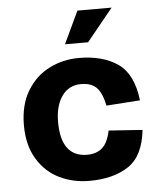

<svg xmlns="http://www.w3.org/2000/svg" viewBox="-53 -766 693 828"><g transform="rotate(-5 294.0 -352.0)"><path d="M40 -247Q40 -335 76.5 -395.5Q113 -456 172.5 -486Q232 -516 301 -516Q405 -516 470 -470.5Q535 -425 548 -311L402 -301Q391 -356 368 -379.5Q345 -403 301 -403Q248 -403 218 -361Q188 -319 188 -248Q188 -173 216.5 -135Q245 -97 301 -97Q341 -97 366 -118.5Q391 -140 402 -193L548 -183Q536 -71 470.5 -27.5Q405 16 301 16Q231 16 172 -12.5Q113 -41 76.5 -100.5Q40 -160 40 -247ZM313 -720H461L347 -580H247Z"/></g></svg>

Font: Uncut Sans VF
Style: Regular
Weight: 400
Designer: Kasper Nordkvist
Foundry: Uncut Type
Version: Version 1.100;FEAKit 1.0